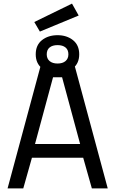

<svg xmlns="http://www.w3.org/2000/svg" viewBox="-20 -1044 638 1064"><path d="M22 0 208 -690H391L577 0H489L441 -170H157L109 0ZM174 -246H424L324 -616H274ZM299 -638Q247 -638 212.5 -665.5Q178 -693 178 -743Q178 -794 212.5 -821.5Q247 -849 299 -849Q350 -849 384.5 -821.5Q419 -794 419 -743Q419 -693 384.5 -665.5Q350 -638 299 -638ZM299 -692Q327 -692 343 -705.5Q359 -719 359 -743Q359 -768 343 -781Q327 -794 299 -794Q271 -794 255 -781Q239 -768 239 -743Q239 -719 255 -705.5Q271 -692 299 -692ZM201 -869 170 -922 379 -1024 416 -958Z"/></svg>

Font: Cairo Medium
Style: Regular
Weight: 500
Designer: Mohamed Gaber, Accademia di Belle Arti di Urbino
Foundry: Kief Type Foundry, Accademia di Belle Arti di Urbino
Version: Version 3.117